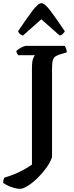

<svg xmlns="http://www.w3.org/2000/svg" viewBox="-76 -994 468 1214"><path d="M50 200Q28 200 -4.5 188.5Q-37 177 -56 162Q-56 152 -53.5 143Q-51 134 -48 129Q7 113 51 91Q95 69 126 47V-564Q126 -606 133.5 -624Q141 -642 145 -645H39Q36 -648 32 -656Q28 -664 27 -671Q33 -678 45.5 -686Q58 -694 70.5 -699Q83 -704 89 -704H333Q337 -699 341.5 -688Q346 -677 346 -663L303 -650Q287 -645 275.5 -638Q264 -631 258.5 -614Q253 -597 253 -564V0Q241 34 215.5 69Q190 104 159 134Q128 164 98.5 182Q69 200 50 200ZM69 -769Q58 -772 49.5 -780Q41 -788 38 -796Q89 -872 127 -923Q165 -974 186 -974Q207 -974 245 -923Q283 -872 334 -796Q330 -789 321.5 -780.5Q313 -772 302 -769L185 -872Z"/></svg>

Font: Texturina 72pt
Style: Bold
Weight: 700
Designer: Guillermo Torres Carreño
Foundry: Omnibus-Type
Version: Version 1.002; ttfautohint (v1.8.3)